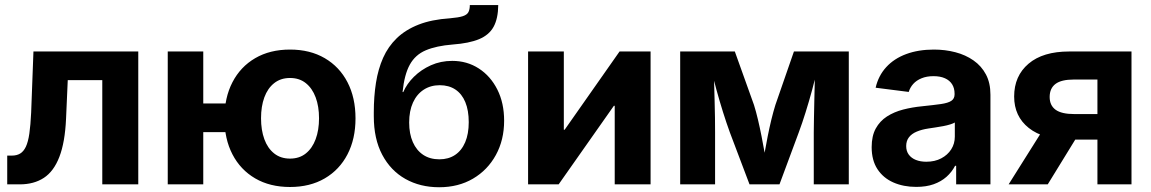

<svg xmlns="http://www.w3.org/2000/svg" viewBox="-20 -748 4671 779"><path d="M9.3 0V-116.7H28.3Q47.9 -116.7 61.8 -125Q75.7 -133.3 85 -152.8Q94.2 -172.4 99.1 -206.3Q104 -240.2 106.4 -291L115.7 -539.1H541V0H395V-422.9H254.9L248 -266.6Q243.7 -170.4 220.9 -111.6Q198.2 -52.7 158 -26.4Q117.7 0 60.1 0Z M660.6 0V-539.1H804.7V0ZM764.2 -211.9V-328.1H936.5V-211.9ZM1156.7 10.7Q1075.2 10.7 1015.4 -24.2Q955.6 -59.1 923.1 -121.8Q890.6 -184.6 890.6 -267.6Q890.6 -351.6 923.1 -414.3Q955.6 -477.1 1015.4 -512Q1075.2 -546.9 1156.7 -546.9Q1237.8 -546.9 1297.6 -512Q1357.4 -477.1 1389.9 -414.3Q1422.4 -351.6 1422.4 -267.6Q1422.4 -184.6 1389.9 -121.8Q1357.4 -59.1 1297.6 -24.2Q1237.8 10.7 1156.7 10.7ZM1156.7 -104.5Q1194.8 -104.5 1220.9 -125.5Q1247.1 -146.5 1260.7 -183.3Q1274.4 -220.2 1274.4 -268.1Q1274.4 -316.4 1260.7 -353Q1247.1 -389.6 1220.9 -410.6Q1194.8 -431.6 1156.7 -431.6Q1118.7 -431.6 1092.3 -410.6Q1065.9 -389.6 1052.5 -353Q1039.1 -316.4 1039.1 -268.1Q1039.1 -220.2 1052.5 -183.3Q1065.9 -146.5 1092.3 -125.5Q1118.7 -104.5 1156.7 -104.5Z M1761.7 11.7Q1684.6 11.7 1624.8 -22Q1564.9 -55.7 1530.8 -120.1Q1496.6 -184.6 1496.6 -276.4V-292.5Q1496.6 -356.4 1505.4 -412.1Q1514.2 -467.8 1534.4 -513.4Q1554.7 -559.1 1590.1 -593.3Q1625.5 -627.4 1678.5 -648.2Q1731.4 -668.9 1805.7 -673.8Q1840.8 -676.8 1857.9 -682.4Q1875 -688 1880.6 -699Q1886.2 -710 1886.2 -727.5H2001.5Q2001 -672.9 1982.7 -639.4Q1964.4 -606 1923.8 -589.1Q1883.3 -572.3 1816.9 -567.4Q1750 -562 1707.5 -543.9Q1665 -525.9 1642.8 -485.8Q1620.6 -445.8 1613.3 -374.5H1616.2Q1630.4 -407.7 1659.4 -436.5Q1688.5 -465.3 1728.3 -483.2Q1768.1 -501 1814.9 -501Q1875 -501 1922.6 -470.2Q1970.2 -439.5 1997.8 -384.8Q2025.4 -330.1 2025.4 -258.3Q2025.4 -180.2 1991.9 -119.1Q1958.5 -58.1 1899.2 -23.2Q1839.8 11.7 1761.7 11.7ZM1762.7 -101.6Q1799.8 -101.6 1826.4 -119.4Q1853 -137.2 1867.4 -170.9Q1881.8 -204.6 1881.8 -252.4Q1881.8 -300.3 1867.9 -333.7Q1854 -367.2 1827.6 -384.8Q1801.3 -402.3 1764.2 -402.3Q1727.1 -402.3 1699 -384Q1670.9 -365.7 1655.5 -331.8Q1640.1 -297.9 1640.1 -251Q1640.1 -205.1 1655 -171.4Q1669.9 -137.7 1697.3 -119.6Q1724.6 -101.6 1762.7 -101.6Z M2619.6 0H2474.1V-318.8H2470.7L2246.6 0H2122.6V-539.1H2267.6V-221.7H2271L2493.7 -539.1H2619.6Z M2739.7 0V-539.1H2961.4L3039.1 -322.3Q3047.4 -295.9 3055.2 -262.9Q3063 -230 3069.8 -195.3Q3076.7 -160.6 3082.5 -127.4Q3088.4 -94.2 3092.3 -67.4H3071.8Q3076.2 -93.8 3082 -126.7Q3087.9 -159.7 3094.7 -194.6Q3101.6 -229.5 3109.6 -262.5Q3117.7 -295.4 3126 -322.3L3201.2 -539.1H3423.8V0H3281.7V-210.4Q3281.7 -236.3 3282.5 -269Q3283.2 -301.8 3283.9 -337.9Q3284.7 -374 3285.6 -409.9Q3286.6 -445.8 3286.6 -479H3298.3Q3288.1 -430.7 3275.1 -383.3Q3262.2 -335.9 3248.5 -292.2Q3234.9 -248.5 3220.7 -210.4L3142.6 0H3021L2941.4 -210.4Q2927.2 -249.5 2913.3 -293.7Q2899.4 -337.9 2886.5 -385Q2873.5 -432.1 2863.3 -479H2876.5Q2876.5 -447.8 2877.4 -411.9Q2878.4 -376 2879.4 -339.6Q2880.4 -303.2 2880.9 -270Q2881.3 -236.8 2881.3 -210.4V0Z M3697.3 10.3Q3645.5 10.3 3604.5 -7.8Q3563.5 -25.9 3540 -61.8Q3516.6 -97.7 3516.6 -150.9Q3516.6 -196.3 3533.2 -226.6Q3549.8 -256.8 3578.6 -275.4Q3607.4 -293.9 3644.3 -303.5Q3681.2 -313 3721.7 -316.9Q3769 -321.8 3797.9 -325.9Q3826.7 -330.1 3839.8 -338.9Q3853 -347.7 3853 -365.2V-367.7Q3853 -390.1 3843 -406Q3833 -421.9 3814 -430.4Q3794.9 -439 3767.6 -439Q3739.7 -439 3719 -430.4Q3698.2 -421.9 3685.3 -407.5Q3672.4 -393.1 3667 -375L3532.7 -392.1Q3543.9 -440.9 3575.7 -475.6Q3607.4 -510.3 3656.7 -528.6Q3706.1 -546.9 3769 -546.9Q3814.9 -546.9 3856.2 -536.1Q3897.5 -525.4 3929.7 -502.9Q3961.9 -480.5 3980.2 -446Q3998.5 -411.6 3998.5 -363.8V0H3859.4V-75.2H3855Q3841.8 -49.8 3820.1 -30.5Q3798.3 -11.2 3768.1 -0.5Q3737.8 10.3 3697.3 10.3ZM3738.3 -91.8Q3772.9 -91.8 3798.8 -105.5Q3824.7 -119.1 3839.4 -142.1Q3854 -165 3854 -193.8V-251Q3847.7 -247.1 3835.2 -243.2Q3822.8 -239.3 3807.1 -236.3Q3791.5 -233.4 3775.6 -231Q3759.8 -228.5 3746.6 -226.6Q3720.2 -222.7 3699.7 -214.1Q3679.2 -205.6 3668 -191.2Q3656.7 -176.8 3656.7 -155.3Q3656.7 -134.8 3667.2 -120.6Q3677.7 -106.4 3696 -99.1Q3714.4 -91.8 3738.3 -91.8Z M4570.8 0H4432.6V-425.3H4336.9Q4286.1 -425.3 4262.5 -407.5Q4238.8 -389.6 4238.8 -354.5Q4238.8 -320.3 4262.9 -302.7Q4287.1 -285.2 4338.9 -285.2H4490.2V-181.6H4322.3Q4213.4 -181.6 4154.1 -228.8Q4094.7 -275.9 4094.7 -356.4Q4094.7 -439.9 4153.1 -489.5Q4211.4 -539.1 4317.9 -539.1H4570.8ZM4231 0H4072.3L4226.1 -244.6H4381.3Z"/></svg>

Font: Inter 18pt
Style: Bold
Weight: 700
Designer: Rasmus Andersson
Foundry: rsms
Version: Version 4.001;git-66647c0bb